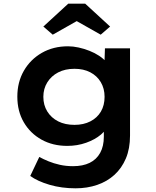

<svg xmlns="http://www.w3.org/2000/svg" viewBox="-20 -791 845 1041"><path d="M390 230Q314 230 249 211Q184 192 144 163L193 60Q215 72 243 83.5Q271 95 304.5 102.5Q338 110 376 110Q429 110 466 92Q503 74 523 38Q543 2 543 -50V-126L567 -121Q560 -89 527.5 -61.5Q495 -34 447 -17Q399 0 345 0Q266 0 205 -34Q144 -68 109 -128Q74 -188 74 -267Q74 -346 109.5 -407.5Q145 -469 207 -504.5Q269 -540 349 -540Q376 -540 406 -533.5Q436 -527 465 -515.5Q494 -504 517.5 -488.5Q541 -473 556.5 -454.5Q572 -436 574 -416L545 -408L549 -529H685V-56Q685 15 662.5 68Q640 121 600.5 157Q561 193 507 211.5Q453 230 390 230ZM384 -114Q433 -114 470 -133Q507 -152 527 -186Q547 -220 547 -266Q547 -311 526.5 -345.5Q506 -380 469.5 -399Q433 -418 384 -418Q333 -418 295.5 -398.5Q258 -379 236.5 -344.5Q215 -310 215 -266Q215 -221 236.5 -186.5Q258 -152 295.5 -133Q333 -114 384 -114ZM266 -603 215 -647 350 -771H442L577 -647L526 -603L381 -685H411Z"/></svg>

Font: Lexend Exa SemiBold
Style: Regular
Weight: 600
Designer: Bonnie Shaver-Troup, Thomas Jockin
Foundry: Lexend
Version: Version 1.007